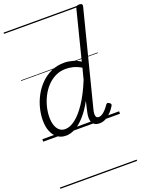

<svg xmlns="http://www.w3.org/2000/svg" viewBox="-227 -1001 1103 1486"><g transform="rotate(-20 324.5 -257.5)"><path d="M183 17Q143 17 114 -4Q85 -25 69 -63.5Q53 -102 53 -156Q53 -203 65.5 -253.5Q78 -304 103 -351Q128 -398 165.5 -436Q203 -474 251.5 -496.5Q300 -519 360 -519Q393 -519 427.5 -509.5Q462 -500 492 -480L594 -883Q597 -894 603.5 -898.5Q610 -903 624 -903Q640 -903 645.5 -896.5Q651 -890 648 -878L450 -100Q442 -67 446.5 -49.5Q451 -32 470 -32Q485 -32 500 -42Q515 -52 529.5 -68Q544 -84 556 -102Q562 -110 568 -111Q574 -112 582 -106Q593 -100 594.5 -93.5Q596 -87 592 -80Q578 -56 557.5 -34Q537 -12 512.5 2Q488 16 460 16Q432 16 415.5 3.5Q399 -9 394.5 -34.5Q390 -60 398 -97Q403 -119 408 -141Q413 -163 418 -184Q379 -113 338.5 -68.5Q298 -24 259 -3.5Q220 17 183 17ZM109 -160Q109 -123 118.5 -94.5Q128 -66 147 -49.5Q166 -33 195 -33Q234 -33 278 -66.5Q322 -100 368 -168.5Q414 -237 457 -342L481 -434Q444 -456 413 -463Q382 -470 355 -470Q308 -470 269.5 -451Q231 -432 201 -400Q171 -368 150.5 -327.5Q130 -287 119.5 -244Q109 -201 109 -160ZM0 378H632V388H0ZM0 -20H632V0H0ZM0 -505H632V-500H0ZM0 -898H632V-888H0Z"/></g></svg>

Font: Playwrite DE SAS Guides
Style: Regular
Weight: 400
Designer: Veronika Burian, José Scaglione
Foundry: TypeTogether
Version: Version 1.003